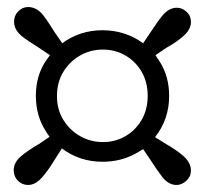

<svg xmlns="http://www.w3.org/2000/svg" viewBox="-20 -632 582 546"><path d="M160 -427.5Q142 -398 142 -359Q142 -320 160.5 -290.5Q179 -261 208.5 -244.5Q238 -228 273 -228Q308 -228 337 -245Q366 -262 383 -291.5Q400 -321 400 -359.5Q400 -398 383 -427.5Q366 -457 337 -474Q308 -491 272.5 -491Q237 -491 207.5 -474Q178 -457 160 -427.5ZM461 -359Q461 -293 421 -242L453 -222Q484 -204 502 -188Q523 -169 523 -147Q523 -130 510 -118Q497 -106 482 -106Q460 -106 442 -128Q428 -146 408 -177L387 -208Q376 -201 365 -195Q323 -172 272 -172Q206 -172 156 -210L135 -177Q116 -146 100 -128Q81 -106 60 -106Q43 -106 31 -118Q19 -130 19 -148Q19 -170 40 -188Q59 -204 90 -222L121 -243Q114 -252 109 -261Q82 -304 82 -359.5Q82 -415 109 -457Q115 -466 122 -475L91 -496Q60 -515 41 -530Q20 -548 20 -570Q20 -588 32 -600Q44 -612 60 -612Q83 -612 101 -591Q116 -572 135 -541L157 -509Q207 -546 271.5 -546Q336 -546 387 -509L408 -540Q428 -571 443 -589Q461 -610 483 -610Q498 -610 510.5 -598.5Q523 -587 523 -570Q523 -548 502 -530Q485 -514 453 -496L422 -475Q428 -466 434 -457Q461 -415 461 -359Z"/></svg>

Font: Early Summer Mincho Screen
Style: Regular
Weight: 400
Designer: GuiWonder
Version: Version 1.002